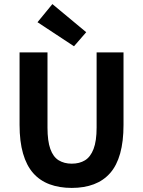

<svg xmlns="http://www.w3.org/2000/svg" viewBox="-20 -910 702 942"><path d="M332 12Q271 12 223 -6Q175 -24 142.5 -61Q110 -98 93 -157Q76 -216 76 -297V-653H213V-284Q213 -218 227 -179Q241 -140 268 -123.5Q295 -107 332 -107Q370 -107 397 -123.5Q424 -140 439 -179Q454 -218 454 -284V-653H586V-297Q586 -216 569.5 -157Q553 -98 520.5 -61Q488 -24 440.5 -6Q393 12 332 12ZM343 -683 164 -801 237 -890 403 -752Z"/></svg>

Font: Assistant ExtraLight
Style: Bold
Weight: 700
Version: Version 3.000